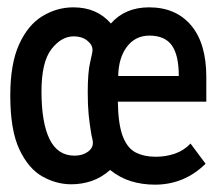

<svg xmlns="http://www.w3.org/2000/svg" viewBox="-20 -491 590 523"><path d="M402 12Q367 12 336.5 2.5Q306 -7 280 -28Q256 -7 229.5 2Q203 11 174 11Q134 11 96 -10Q58 -31 33 -83.5Q8 -136 8 -231Q8 -317 32 -370Q56 -423 95.5 -447Q135 -471 180 -471Q244 -471 282 -427Q321 -471 386 -471Q459 -471 500.5 -422Q542 -373 542 -281V-214H301Q302 -152 314.5 -119.5Q327 -87 350 -75.5Q373 -64 404 -64Q432 -64 456.5 -72.5Q481 -81 499 -100L540 -45Q482 12 402 12ZM302 -284H467Q467 -341 448 -367.5Q429 -394 387 -394Q349 -394 326 -364Q303 -334 302 -284ZM183 -67Q204 -67 218.5 -77Q233 -87 233 -102Q233 -106 232 -110.5Q231 -115 229 -124Q224 -153 221.5 -178.5Q219 -204 219 -239Q219 -294 225.5 -321Q232 -348 232 -355Q232 -369 217.5 -380.5Q203 -392 181 -392Q147 -392 120 -357Q93 -322 93 -242Q93 -157 115 -112Q137 -67 183 -67Z"/></svg>

Font: Inconsolata SemiExpanded SemiBold
Style: Regular
Weight: 600
Width: 6
Monospace: yes
Designer: Raph Levien, Cyreal, Brenton Simpson
Foundry: Raph Levien, Cyreal, Google
Version: Version 3.001; ttfautohint (v1.8.2.53-6de2)